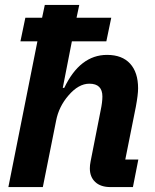

<svg xmlns="http://www.w3.org/2000/svg" viewBox="-20 -760 628 780"><path d="M14 0 132 -592H63L83 -688H151L162 -740H302L291 -688H432L412 -592H272L235 -403H241Q305 -537 415 -537Q476 -537 508.5 -501.5Q541 -466 541 -401Q541 -376 532 -327L489 -112H542L520 0H429Q389 0 367 -20.5Q345 -41 345 -76Q345 -89 348 -104L389 -312Q396 -345 396 -368Q396 -420 343 -420Q299 -420 258 -372Q219 -327 208 -270L154 0Z"/></svg>

Font: Aneliza
Style: Bold Italic
Weight: 700
Italic angle: -11.31°
Designer: Mike Abbink, Paul van der Laan, Pieter van Rosmalen
Foundry: Bold Monday
Version: Version 3.0